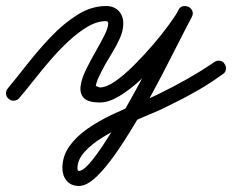

<svg xmlns="http://www.w3.org/2000/svg" viewBox="-35 -303 770 637"><path d="M-6 25Q-14 19 -15 8.5Q-16 -2 -9 -10Q20 -45 56.5 -91.5Q93 -138 134.5 -181.5Q176 -225 222 -254Q268 -283 317 -283Q343 -283 358.5 -267Q374 -251 374 -225Q374 -202 363.5 -178Q353 -154 339 -131Q325 -108 314 -89Q308 -78 302 -66.5Q296 -55 291 -44Q289 -39 287 -34Q285 -29 284 -24Q284 -22 283 -17.5Q282 -13 282 -15Q283 -19 288 -16Q293 -13 297 -13Q318 -13 347.5 -33.5Q377 -54 409.5 -86.5Q442 -119 472.5 -154.5Q503 -190 525.5 -221Q548 -252 557 -269Q562 -280 572 -282Q582 -284 590 -280Q599 -275 603 -266Q607 -257 601 -246Q586 -218 560 -166.5Q534 -115 501 -51.5Q468 12 431 76Q394 140 357.5 194Q321 248 287.5 281Q254 314 227 314Q201 314 186.5 297Q172 280 172 255Q172 215 195 182.5Q218 150 255.5 124Q293 98 336.5 77.5Q380 57 421.5 40Q463 23 493 8Q540 -15 586 -41Q632 -67 676 -97Q676 -97 676 -97Q676 -97 676 -97Q684 -103 694.5 -101.5Q705 -100 710 -91Q716 -83 714.5 -72.5Q713 -62 704 -57Q663 -27 618.5 -1.5Q574 24 528 46Q506 58 468.5 73.5Q431 89 388.5 108.5Q346 128 308 151Q270 174 246 200.5Q222 227 222 255Q222 264 227 264Q240 264 261.5 239.5Q283 215 310 174Q337 133 366.5 82.5Q396 32 425 -21.5Q454 -75 480 -124Q506 -173 526 -211.5Q546 -250 557 -270Q563 -281 572.5 -282.5Q582 -284 591 -280Q599 -276 603 -267Q607 -258 601 -247Q589 -223 564 -188Q539 -153 505 -114Q471 -75 434 -40.5Q397 -6 361.5 15.5Q326 37 297 37Q257 37 243 22Q229 7 232.5 -18Q236 -43 250.5 -72.5Q265 -102 282 -131.5Q299 -161 311.5 -186Q324 -211 324 -225Q324 -233 317 -233Q287 -233 255 -214Q223 -195 191 -165Q159 -135 129.5 -100.5Q100 -66 74.5 -33.5Q49 -1 29 22Q23 30 12.5 31Q2 32 -6 25Z"/></svg>

Font: FRB American Cursive Semibold
Style: Italic
Weight: 600
Italic angle: -25°
Version: Version 2.0;Modular Font Editor K font №1